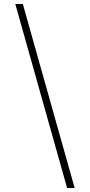

<svg xmlns="http://www.w3.org/2000/svg" viewBox="-20 -812 453 967"><path d="M57 -792H95L356 135H318Z"/></svg>

Font: Noto Sans Bengali UI ExtraLight
Style: Regular
Weight: 200
Designer: Jelle Bosma - Monotype Design Team
Foundry: Monotype Imaging Inc.
Version: Version 2.003; ttfautohint (v1.8.4.7-5d5b)